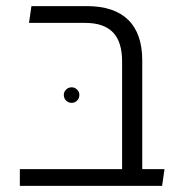

<svg xmlns="http://www.w3.org/2000/svg" viewBox="-20 -609 602 629"><path d="M380 0V-408Q380 -472 350 -503Q320 -534 259 -534H75L83 -589H264Q354 -589 400 -544Q446 -499 446 -411V-45Q444 -32 437 -21.5Q430 -11 420 0ZM45 0V-55H519L511 0ZM215 -272Q204 -272 196.5 -279.5Q189 -287 189 -298Q189 -308 196.5 -315.5Q204 -323 215 -323Q225 -323 232.5 -315.5Q240 -308 240 -298Q240 -287 232.5 -279.5Q225 -272 215 -272Z"/></svg>

Font: Noto Sans Hebrew Thin Light
Style: Regular
Weight: 300
Version: Version 3.001